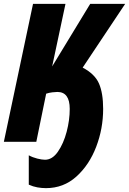

<svg xmlns="http://www.w3.org/2000/svg" viewBox="-25 -734 668 994"><path d="M213 240Q304 240 370.5 180Q437 120 473 26Q509 -68 509 -170Q509 -252 487.5 -301.5Q466 -351 403 -384L623 -714H442L245 -390L314 -714H146L-5 0H163L214 -249Q229 -254 245.5 -256Q262 -258 272 -258Q336 -258 336 -170Q336 -112 320 -51.5Q304 9 275 51Q246 93 208 93Q192 93 168 87Q144 81 124 70V222Q146 232 168.5 236Q191 240 213 240Z"/></svg>

Font: Noto Sans Display Condensed Black
Style: Italic
Weight: 900
Width: 3
Italic angle: -192°
Designer: Monotype Design Team
Foundry: Monotype Imaging Inc.
Version: Version 1.900